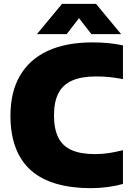

<svg xmlns="http://www.w3.org/2000/svg" viewBox="-20 -971 688 1001"><path d="M454.5 10Q352.5 10 274 -12.8Q195.5 -35.5 142.2 -82.2Q89 -129 61.8 -200.2Q34.5 -271.5 34.5 -368Q34.5 -491 84 -576.2Q133.5 -661.5 229 -705.8Q324.5 -750 462.5 -750Q504.5 -750 544.2 -746.2Q584 -742.5 621 -734.5V-558.5Q588.5 -565 553.8 -568.8Q519 -572.5 481.5 -572.5Q405 -572.5 356.5 -551.2Q308 -530 284.8 -485.2Q261.5 -440.5 261.5 -370Q261.5 -298.5 284 -253.8Q306.5 -209 354 -188.2Q401.5 -167.5 476.5 -167.5Q512.5 -167.5 549.2 -173.2Q586 -179 621 -188V-12Q586.5 -2 542.2 4Q498 10 454.5 10ZM172.5 -793 303.5 -951H480.5L611.5 -793H456.5L377 -895.5H407L327.5 -793Z"/></svg>

Font: Encode Sans Condensed Thin Black
Style: Regular
Weight: 900
Version: Version 3.002